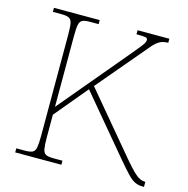

<svg xmlns="http://www.w3.org/2000/svg" viewBox="-105 -815 896 916"><g transform="rotate(15 343.0 -357.0)"><path d="M50 0V-20H93Q118 -20 130 -26Q142 -32 145.5 -51Q149 -70 149 -108V-606Q149 -645 145.5 -663.5Q142 -682 130 -688Q118 -694 93 -694H50V-714H276V-694H233Q208 -694 196 -688Q184 -682 180.5 -663.5Q177 -645 177 -606V-259L457 -593Q482 -623 495 -639Q508 -655 513 -664Q518 -673 518 -680Q518 -691 504.5 -692.5Q491 -694 463 -694V-714H620V-694Q594 -694 577 -684Q560 -674 543.5 -654.5Q527 -635 500 -603L331 -403L580 -106Q608 -73 626 -55.5Q644 -38 657.5 -31.5Q671 -25 684 -25H686V0H680Q659 0 642 -7.5Q625 -15 603.5 -37.5Q582 -60 545 -104L312 -382L177 -220V-108Q177 -70 180.5 -51Q184 -32 196 -26Q208 -20 233 -20H278V0Z"/></g></svg>

Font: Noto Serif Devanagari Thin
Style: Regular
Weight: 100
Designer: Universal Thirst, Indian Type Foundry and the Monotype Design Team
Foundry: Monotype Imaging Inc.
Version: Version 2.004; ttfautohint (v1.8.4.7-5d5b)